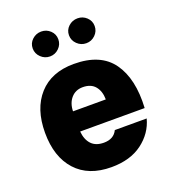

<svg xmlns="http://www.w3.org/2000/svg" viewBox="-139 -860 859 967"><g transform="rotate(-20 291.0 -376.5)"><path d="M205.1 -217.3Q209 -173.3 232.2 -148.4Q255.4 -123.5 298.8 -123.5Q352.1 -123.5 371.6 -164.6H542.5Q522.9 -90.8 458.5 -42.7Q394 5.4 293 5.4Q170.4 5.4 103.5 -68.4Q36.6 -142.1 36.6 -271.5Q36.6 -399.9 103.5 -474.1Q170.4 -548.3 290.5 -548.3Q433.6 -548.3 496.6 -460.2Q559.6 -372.1 550.8 -217.3ZM206.1 -325.2H381.8Q381.3 -369.6 359.1 -396.2Q336.9 -422.9 293 -422.9Q254.4 -422.9 230.7 -395.8Q207 -368.7 206.1 -325.2ZM123.5 -691.9Q123.5 -719.7 144 -738.8Q164.6 -757.8 192.4 -757.8Q220.2 -757.8 240.5 -738.8Q260.7 -719.7 260.7 -691.9Q260.7 -664.1 240.5 -644.3Q220.2 -624.5 192.4 -624.5Q164.6 -624.5 144 -644.3Q123.5 -664.1 123.5 -691.9ZM317.9 -691.9Q317.9 -719.7 338.4 -738.8Q358.9 -757.8 387.2 -757.8Q415 -757.8 435.3 -738.8Q455.6 -719.7 455.6 -691.9Q455.6 -664.1 435.3 -644.3Q415 -624.5 387.2 -624.5Q358.9 -624.5 338.4 -644.3Q317.9 -664.1 317.9 -691.9Z"/></g></svg>

Font: Estedad-FD ExtraBold
Style: Regular
Weight: 800
Designer: Amin Abedi
Version: Version 7.3